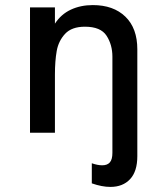

<svg xmlns="http://www.w3.org/2000/svg" viewBox="-20 -522 648 755"><path d="M341 199V120Q364 128 382 128Q402 128 412 116.5Q422 105 422 79V-299Q422 -346 399 -381.5Q376 -417 314 -417Q262 -417 236 -389Q210 -361 203 -321.5Q196 -282 196 -229V0H98V-493H196V-429Q220 -466 258.5 -484Q297 -502 345 -502Q426 -502 473 -456.5Q520 -411 520 -328V92Q520 152 491.5 182.5Q463 213 414 213Q381 213 341 199Z"/></svg>

Font: Hanken Grotesk Medium
Style: Regular
Weight: 500
Designer: Alfredo Marco Pradil
Foundry: Hanken Design Co.
Version: Version 3.014